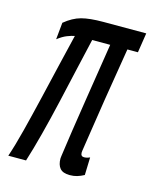

<svg xmlns="http://www.w3.org/2000/svg" viewBox="-89 -597 534 669"><g transform="rotate(15 178.0 -263.0)"><path d="M226 10Q201 10 190.5 -2.5Q180 -15 180 -38Q180 -40 181 -47Q182 -54 185 -75Q188 -96 194.5 -141Q201 -186 213.5 -264.5Q226 -343 245 -465H180Q169 -418 155 -356Q141 -294 126 -228.5Q111 -163 95.5 -103.5Q80 -44 66 0H2Q16 -41 31 -100Q46 -159 61.5 -224.5Q77 -290 91.5 -352Q106 -414 118 -463Q107 -461 91.5 -455Q76 -449 58 -435L64 -496Q93 -520 122.5 -528Q152 -536 202 -536H356L345 -465H307Q288 -351 276.5 -278Q265 -205 259 -164.5Q253 -124 250 -105.5Q247 -87 246.5 -82.5Q246 -78 246 -77Q246 -63 258 -63Q268 -63 279 -68L277 -4Q264 3 252 6.5Q240 10 226 10Z"/></g></svg>

Font: Georama ExtraCondensed
Style: Italic
Weight: 400
Width: 2
Italic angle: -9°
Designer: Jean-Baptiste Levee
Foundry: Production Type
Version: Version 1.000